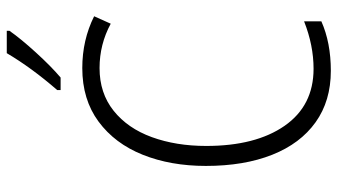

<svg xmlns="http://www.w3.org/2000/svg" viewBox="-235 -752 997 567"><g transform="rotate(-90 263.5 -468.5)"><path d="M116 -358Q116 -212 175.5 -126.5Q235 -41 344 -41Q413 -41 484 -69V-18Q421 10 338 10Q249 10 186 -35Q123 -80 90 -163Q57 -246 57 -359Q57 -463 90 -545.5Q123 -628 188 -676Q253 -724 346 -724Q429 -724 499 -689L477 -640Q416 -673 346 -673Q272 -673 220 -631.5Q168 -590 142 -518.5Q116 -447 116 -358ZM456 -939Q433 -906 392 -861Q351 -816 318 -788H281V-798Q347 -874 390 -947H456Z"/></g></svg>

Font: Noto Sans UI NarrowLight
Style: Regular
Weight: 300
Width: 4
Designer: Monotype Design Team
Foundry: Monotype Imaging Inc.
Version: Version 1.001